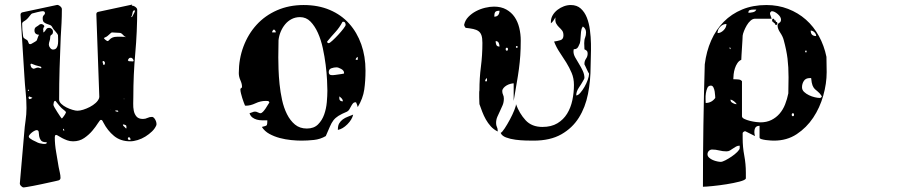

<svg xmlns="http://www.w3.org/2000/svg" viewBox="-20 -589 4040 841"><path d="M463 -110Q463 -111 462 -111V-110ZM525 -156Q524 -157 522 -157Q522 -155 523 -154ZM107 -193 105 -197 102 -194Q102 -190 104 -190ZM257 -26Q256 -24 256 -20.5Q256 -17 260 -17L262 -18Q261 -20 260 -22.5Q259 -25 257 -25ZM499 -102 495 -105Q493 -105 488.5 -105Q484 -105 484 -103Q487 -101 495 -99ZM436 -304Q440 -308 440 -314Q439 -315 438 -317.5Q437 -320 436 -321L431 -322L429 -318L433 -305ZM544 12Q543 12 541.5 14Q540 16 540 18.5Q540 21 542 22.5Q544 24 549 24Q554 23 550.5 17Q547 11 544 11ZM106 -164H105Q105 -154 111 -155Q117 -156 122 -161L107 -167ZM518 -43 520 -38Q526 -33 531 -27H534Q534 -38 532.5 -39.5Q531 -41 522 -44ZM555 -516Q555 -514 558 -514Q560 -518 565 -527Q570 -536 571 -540Q571 -544 570 -544Q562 -544 560.5 -532.5Q559 -521 555 -516ZM544 -321Q549 -321 552.5 -320.5Q556 -320 561 -320Q566 -320 565 -324.5Q564 -329 560 -333Q556 -337 550 -336Q544 -335 540 -325ZM125 -288Q131 -288 136 -290.5Q141 -293 146 -293Q150 -293 153 -291.5Q156 -290 160 -290L161 -292Q162 -294 159.5 -296Q157 -298 155 -298Q145 -300 136 -303Q127 -306 118 -310Q112 -310 114 -302.5Q116 -295 118 -293ZM169 -459Q172 -450 166.5 -444Q161 -438 153 -437Q145 -436 138 -440.5Q131 -445 131 -456Q131 -467 139 -471.5Q147 -476 154 -482Q162 -486 170 -480Q178 -474 170 -467ZM436 -421Q436 -419 442.5 -414Q449 -409 451 -409Q454 -409 456.5 -412Q459 -415 463 -418.5Q467 -422 474 -425Q481 -428 493 -428Q499 -428 513 -428Q527 -428 532 -426Q525 -429 518 -437Q511 -445 504 -445Q496 -445 487 -446Q478 -447 470 -447Q468 -447 459 -438.5Q450 -430 446 -428Q444 -427 439.5 -425Q435 -423 435 -421ZM269 -95Q269 -99 266 -102Q263 -105 260 -107Q249 -115 240 -126Q231 -137 223 -147H221Q217 -147 215.5 -140Q214 -133 214 -130Q214 -127 219 -118Q224 -109 230.5 -99Q237 -89 243 -80Q249 -71 251 -70Q253 -71 260.5 -81.5Q268 -92 268 -95ZM183 34Q165 34 159 25.5Q153 17 151.5 7.5Q150 -2 149.5 -10.5Q149 -19 140 -19Q137 -19 131 -16Q125 -13 119.5 -8.5Q114 -4 110 1Q106 6 106 9Q106 13 111 17Q116 21 122.5 24.5Q129 28 136 31Q143 34 146 36Q147 37 153.5 38.5Q160 40 167 41Q174 42 179.5 41Q185 40 185 35ZM233 -436Q233 -440 223 -451Q213 -462 210 -468Q206 -477 199 -479.5Q192 -482 185 -484.5Q178 -487 172.5 -491.5Q167 -496 167 -509Q167 -518 172 -522.5Q177 -527 177 -531Q177 -540 167 -540Q161 -540 144.5 -536Q128 -532 121 -530Q117 -529 107.5 -516Q98 -503 84 -495Q77 -491 77 -485Q77 -471 78 -458Q79 -445 81 -431Q82 -425 84.5 -422.5Q87 -420 91 -418Q95 -416 98.5 -413.5Q102 -411 104 -404Q106 -397 109.5 -396Q113 -395 116.5 -396.5Q120 -398 124.5 -401Q129 -404 133 -406Q140 -409 142 -414.5Q144 -420 146 -426Q148 -432 151.5 -437.5Q155 -443 166 -446Q173 -448 176 -451.5Q179 -455 181 -458.5Q183 -462 186 -464.5Q189 -467 195 -467Q202 -467 207 -462Q212 -457 212 -450Q212 -440 206 -437Q200 -434 200 -426Q200 -417 197 -409Q194 -401 194 -393Q194 -387 199.5 -379.5Q205 -372 212 -372Q223 -372 228 -379.5Q233 -387 234 -397.5Q235 -408 234.5 -419Q234 -430 234 -437ZM559 -569 557 -564Q564 -565 572.5 -559Q581 -553 581 -546Q581 -450 572.5 -355.5Q564 -261 564 -165Q564 -152 563.5 -135.5Q563 -119 566 -104Q569 -89 578 -78.5Q587 -68 606 -68Q617 -68 626 -72.5Q635 -77 646 -77Q650 -77 654 -73Q658 -69 661 -63Q664 -57 665 -51Q666 -45 665 -41Q659 -26 646 -13.5Q633 -1 617 9Q601 19 583 24.5Q565 30 550 30Q508 30 479.5 6.5Q451 -17 433 -52Q431 -55 429 -59.5Q427 -64 422 -64Q418 -64 409 -49.5Q400 -35 385 -17Q370 1 349 15.5Q328 30 300 30Q286 30 274 25.5Q262 21 252.5 16Q243 11 236 6.5Q229 2 226 2Q222 2 221 5.5Q220 9 220 12Q220 44 226 77.5Q232 111 237 143Q239 154 242 166.5Q245 179 245 190Q245 198 237 201Q234 202 222.5 204.5Q211 207 195 210.5Q179 214 160.5 218Q142 222 126 225Q110 228 98 230Q86 232 84 232Q78 232 72 225.5Q66 219 67 213L86 -6Q88 -34 92 -61Q96 -88 96 -116Q96 -151 92.5 -184.5Q89 -218 87 -253L70 -524Q70 -533 78 -535L228 -567Q234 -569 242.5 -562.5Q251 -556 251 -549Q251 -518 249.5 -487.5Q248 -457 246 -426Q243 -357 241 -289.5Q239 -222 239 -153Q239 -143 248.5 -134Q258 -125 271 -118.5Q284 -112 297.5 -108Q311 -104 319 -104Q330 -104 344.5 -108.5Q359 -113 373.5 -120.5Q388 -128 399 -138Q410 -148 414 -159Q414 -160 414.5 -162Q415 -164 415 -165L402 -527Q402 -535 410 -537Z M1040 -210Q1040 -222 1033 -237.5Q1026 -253 1026 -269Q1026 -331 1046.5 -385.5Q1067 -440 1104 -480.5Q1141 -521 1193.5 -544Q1246 -567 1310 -567Q1374 -567 1424.5 -545.5Q1475 -524 1509.5 -485.5Q1544 -447 1562.5 -394.5Q1581 -342 1581 -280Q1581 -235 1575.5 -196.5Q1570 -158 1547 -120Q1547 -122 1544 -130Q1541 -138 1540 -140Q1540 -141 1537 -141Q1530 -141 1525.5 -135.5Q1521 -130 1517.5 -123Q1514 -116 1510 -109.5Q1506 -103 1500 -100Q1476 -90 1462.5 -81.5Q1449 -73 1440.5 -62Q1432 -51 1425 -34.5Q1418 -18 1407 7Q1383 21 1355 24Q1327 27 1300 27Q1280 27 1255 24.5Q1230 22 1205.5 15.5Q1181 9 1160 -2.5Q1139 -14 1127 -33Q1147 -37 1149 -41.5Q1151 -46 1151 -62Q1140 -62 1128 -62Q1116 -62 1105 -65Q1094 -68 1085.5 -74.5Q1077 -81 1073 -93L1093 -100H1100Q1102 -100 1110 -96.5Q1118 -93 1120 -93Q1126 -93 1132 -99.5Q1138 -106 1143.5 -114Q1149 -122 1153.5 -130Q1158 -138 1160 -140Q1158 -146 1153.5 -146.5Q1149 -147 1144 -147Q1121 -147 1099 -136.5Q1077 -126 1057 -126Q1054 -126 1053 -127Q1051 -132 1047.5 -141Q1044 -150 1041 -160Q1038 -170 1035.5 -180Q1033 -190 1033 -197V-200Q1034 -201 1037 -203.5Q1040 -206 1040 -207ZM1414 -192Q1414 -208 1412.5 -238.5Q1411 -269 1406.5 -305Q1402 -341 1394 -378Q1386 -415 1372.5 -445Q1359 -475 1340 -494.5Q1321 -514 1294 -514Q1274 -514 1257.5 -505.5Q1241 -497 1229 -482.5Q1217 -468 1209.5 -450Q1202 -432 1200 -413L1199 -337Q1199 -317 1200 -286Q1201 -255 1204.5 -220.5Q1208 -186 1215.5 -151.5Q1223 -117 1237 -89Q1251 -61 1272 -43.5Q1293 -26 1324 -26Q1355 -26 1373 -44Q1391 -62 1400 -87.5Q1409 -113 1411.5 -141.5Q1414 -170 1414 -192ZM1494 -480Q1494 -485 1491.5 -489.5Q1489 -494 1483 -494Q1481 -494 1480 -493Q1467 -468 1449 -448.5Q1431 -429 1413 -407Q1413 -400 1420 -400Q1424 -400 1436 -411Q1448 -422 1461 -436Q1474 -450 1484 -463Q1494 -476 1494 -480ZM1188 -447Q1188 -455 1180 -460Q1172 -455 1172 -447ZM1547 -340Q1538 -335 1538 -327H1547ZM1487 -270Q1487 -280 1474.5 -287Q1462 -294 1454 -294Q1443 -294 1431.5 -290Q1420 -286 1420 -273Q1420 -260 1433 -260H1440Q1443 -260 1449.5 -261Q1456 -262 1463.5 -263Q1471 -264 1477.5 -265Q1484 -266 1487 -267ZM1482 -145Q1482 -152 1477 -157.5Q1472 -163 1467 -167Q1466 -164 1466 -160Q1466 -145 1482 -145ZM1460 -23Q1460 -39 1466 -49Q1472 -59 1481.5 -66Q1491 -73 1503 -77.5Q1515 -82 1527 -87Q1522 -65 1501.5 -44.5Q1481 -24 1460 -20Z M2393 -493Q2393 -509 2401 -522.5Q2409 -536 2422 -546Q2435 -556 2450 -561.5Q2465 -567 2480 -567Q2507 -567 2524 -551.5Q2541 -536 2550.5 -512Q2560 -488 2564 -457.5Q2568 -427 2568.5 -397.5Q2569 -368 2568 -341.5Q2567 -315 2567 -299Q2567 -236 2555.5 -177.5Q2544 -119 2515.5 -73.5Q2487 -28 2438.5 -0.5Q2390 27 2317 27Q2305 27 2283 26.5Q2261 26 2238 23Q2215 20 2196.5 13Q2178 6 2173 -7Q2179 -9 2190.5 -26.5Q2202 -44 2213.5 -65.5Q2225 -87 2233 -107Q2241 -127 2240 -133Q2255 -92 2282 -62.5Q2309 -33 2356 -33Q2395 -33 2421.5 -49Q2448 -65 2464 -91Q2480 -117 2487 -150Q2494 -183 2494 -217Q2494 -246 2484 -269.5Q2474 -293 2460.5 -315Q2447 -337 2432 -359Q2417 -381 2407 -407Q2421 -409 2434.5 -413Q2448 -417 2448 -434Q2448 -448 2442 -455.5Q2436 -463 2429 -469.5Q2422 -476 2416.5 -485.5Q2411 -495 2413 -513Q2411 -509 2405 -500Q2399 -491 2393 -487ZM2160 -13Q2142 -22 2129.5 -36Q2117 -50 2108 -66Q2099 -82 2092.5 -99Q2086 -116 2080 -133Q2080 -136 2079.5 -145Q2079 -154 2079 -163.5Q2079 -173 2079 -181.5Q2079 -190 2080 -193Q2080 -247 2086.5 -297Q2093 -347 2093 -401Q2093 -422 2089 -434Q2085 -446 2076 -452.5Q2067 -459 2053 -462Q2039 -465 2020 -467Q2018 -468 2015.5 -473Q2013 -478 2013 -480Q2017 -500 2031.5 -515Q2046 -530 2065 -540Q2084 -550 2105 -555Q2126 -560 2144 -560Q2175 -560 2197.5 -547.5Q2220 -535 2234 -514.5Q2248 -494 2254.5 -467Q2261 -440 2261 -411Q2261 -376 2259 -346.5Q2257 -317 2253 -287Q2249 -257 2243 -223.5Q2237 -190 2230 -147V-224Q2224 -224 2215 -221.5Q2206 -219 2198.5 -214.5Q2191 -210 2185.5 -203.5Q2180 -197 2180 -190Q2180 -181 2183.5 -174Q2187 -167 2187 -157Q2187 -141 2181.5 -128Q2176 -115 2170 -102.5Q2164 -90 2158.5 -77.5Q2153 -65 2153 -50Q2153 -40 2156.5 -33Q2160 -26 2160 -17ZM2168 -542Q2153 -542 2149 -536Q2145 -530 2145 -516Q2157 -516 2162.5 -523.5Q2168 -531 2168 -542ZM2560 -267Q2559 -268 2556 -273.5Q2553 -279 2550 -286Q2547 -293 2544 -299Q2541 -305 2540 -307V-310Q2540 -322 2547 -332Q2554 -342 2554 -354Q2554 -361 2551.5 -365Q2549 -369 2540 -373L2539 -400Q2539 -415 2543 -424.5Q2547 -434 2547 -447Q2547 -464 2533 -473Q2532 -472 2529.5 -467Q2527 -462 2527 -460Q2526 -458 2525 -449.5Q2524 -441 2523.5 -430.5Q2523 -420 2522 -411Q2521 -402 2520 -400Q2513 -382 2508 -378Q2503 -374 2499.5 -374Q2496 -374 2494 -373.5Q2492 -373 2492 -363Q2492 -351 2499.5 -337.5Q2507 -324 2516 -309.5Q2525 -295 2532.5 -279Q2540 -263 2540 -247Q2540 -246 2537.5 -241Q2535 -236 2533 -233Q2527 -222 2515.5 -205Q2504 -188 2504 -171Q2512 -171 2522 -182.5Q2532 -194 2540.5 -209Q2549 -224 2554.5 -239.5Q2560 -255 2560 -264ZM2168 -385Q2168 -393 2164.5 -401Q2161 -409 2151 -409Q2151 -400 2154 -392.5Q2157 -385 2168 -385ZM2247 -387H2240V-380H2247ZM2200 -367Q2205 -367 2205 -373.5Q2205 -380 2200 -380Q2195 -380 2195 -373.5Q2195 -367 2200 -367ZM2113 -247Q2105 -242 2105 -233H2113Z M3247 193Q3244 200 3219 206.5Q3194 213 3162.5 218Q3131 223 3101 226Q3071 229 3059 229Q3059 94 3061 -39Q3063 -172 3067 -307Q3074 -364 3095 -411.5Q3116 -459 3150 -493.5Q3184 -528 3231 -547.5Q3278 -567 3337 -567Q3388 -567 3432 -550Q3476 -533 3510 -503Q3544 -473 3567 -431Q3590 -389 3600 -340L3601 -273Q3601 -223 3586 -170Q3571 -117 3542 -73.5Q3513 -30 3470 -1.5Q3427 27 3370 27Q3367 27 3356.5 26.5Q3346 26 3335 24.5Q3324 23 3315.5 20.5Q3307 18 3307 13V-38Q3290 -38 3286 -24Q3282 -10 3287 7L3247 -13Q3246 -14 3243 -14Q3240 -14 3240 -13Q3236 -12 3233 -7V17Q3233 55 3240 92Q3247 129 3247 167ZM3280 -547Q3272 -547 3265 -545Q3258 -543 3258 -533Q3267 -533 3278 -535.5Q3289 -538 3293 -547ZM3230 -80Q3230 -73 3240.5 -68Q3251 -63 3265 -59.5Q3279 -56 3292 -54.5Q3305 -53 3310 -53Q3338 -53 3359 -63.5Q3380 -74 3395 -91.5Q3410 -109 3419 -132Q3428 -155 3433 -180L3434 -250Q3434 -296 3429.5 -332.5Q3425 -369 3413 -413Q3409 -429 3397.5 -446Q3386 -463 3386 -477Q3386 -485 3393.5 -489Q3401 -493 3401 -503Q3401 -515 3386.5 -527.5Q3372 -540 3360 -540Q3359 -540 3356.5 -537.5Q3354 -535 3353 -533V-527L3360 -507H3287Q3277 -507 3267.5 -498.5Q3258 -490 3251 -478Q3244 -466 3239 -453.5Q3234 -441 3233 -433Q3233 -427 3232 -412Q3231 -397 3230 -380Q3229 -363 3228 -348Q3227 -333 3227 -327Q3217 -323 3210 -312.5Q3203 -302 3199 -289.5Q3195 -277 3193.5 -264Q3192 -251 3192 -242Q3195 -242 3206 -241.5Q3217 -241 3220 -240Q3222 -240 3226 -237Q3230 -234 3230 -233ZM3373 -500Q3380 -500 3378 -493H3380Q3385 -493 3385 -486.5Q3385 -480 3380 -480Q3373 -480 3375 -487H3373Q3368 -487 3368 -493H3367Q3362 -493 3362 -500Q3362 -507 3367 -507Q3372 -507 3372 -500ZM3162 -484Q3147 -484 3135 -472Q3123 -460 3123 -444Q3137 -444 3149.5 -456.5Q3162 -469 3162 -484ZM3555 -431Q3555 -440 3547.5 -447.5Q3540 -455 3531 -455Q3531 -431 3555 -431ZM3180 -380H3173L3180 -373ZM3513 -367H3507V-360H3513ZM3573 -160Q3578 -162 3580 -167Q3571 -181 3563 -187Q3555 -193 3549 -199Q3543 -205 3539 -215Q3535 -225 3533 -247H3527Q3509 -247 3501 -234.5Q3493 -222 3493 -207Q3493 -195 3502 -186.5Q3511 -178 3523.5 -172Q3536 -166 3549 -163Q3562 -160 3570 -160ZM3113 -160Q3113 -161 3112.5 -169.5Q3112 -178 3110.5 -188Q3109 -198 3105 -206Q3101 -214 3094 -214Q3083 -214 3078.5 -204Q3074 -194 3072 -181Q3070 -168 3070.5 -155.5Q3071 -143 3071 -138Q3097 -138 3113 -160ZM3207 -133Q3202 -140 3195 -145.5Q3188 -151 3180 -153V-150Q3180 -143 3189 -138Q3198 -133 3203 -133ZM3453 -80Q3458 -80 3458 -86.5Q3458 -93 3453 -93Q3448 -93 3448 -86.5Q3448 -80 3453 -80ZM3220 49Q3211 49 3204 53Q3197 57 3190.5 61.5Q3184 66 3177.5 70Q3171 74 3162 74Q3146 74 3130.5 70Q3115 66 3099 66Q3091 66 3085 72Q3079 78 3079 87Q3079 95 3086 101.5Q3093 108 3102.5 112Q3112 116 3121.5 118Q3131 120 3137 120Q3144 120 3157.5 113Q3171 106 3185 96.5Q3199 87 3209.5 76.5Q3220 66 3220 60Z"/></svg>

Font: Genkaimincho
Style: Regular
Weight: 800
Designer: Dr. Ken Lunde (project architect, glyph set definition & overall production); Masataka HATTORI \u670D \u90E8 \u6B63 \u8C
Foundry: Adobe Systems Incorporated
Version: Version 1.00